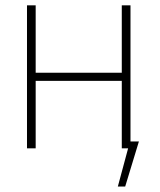

<svg xmlns="http://www.w3.org/2000/svg" viewBox="-20 -550 594 712"><path d="M112.3 -280.3H431.6V-530.3H463.9V-25.4H495.1L444.3 141.6H417L455.1 0H431.6V-250H112.3V0H80.1V-530.3H112.3Z"/></svg>

Font: Pretendard Thin
Style: Regular
Weight: 100
Designer: Base glyphs from Inter by Rasmus Andersson; Hangeul glyphs from Noto Sans CJK(Source Han Sans) by Jang Soo-young and Kan
Foundry: Kil Hyung-jin
Version: Version 1.309